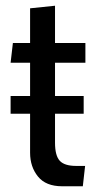

<svg xmlns="http://www.w3.org/2000/svg" viewBox="-20 -640 338 670"><path d="M172 -421V-305H272V-243H172V-142Q172 -97 188.5 -79Q205 -61 246 -61H277L269 10H197Q140 10 112.5 -24Q85 -58 85 -107V-243H17V-305H85V-421H17L25 -490H85V-611L172 -620V-490H278V-421Z"/></svg>

Font: Cabin Condensed
Style: Regular
Weight: 400
Width: 3
Version: Version 2.001